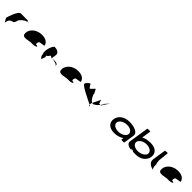

<svg xmlns="http://www.w3.org/2000/svg" viewBox="746 -3251 5720 5720"><g transform="rotate(45 3605.5 -391.0)"><path d="M63 -145 136 -14C135 -6 163 -135 174 -135C185 -142 214 -194 281 -201C324 -201 356 -258 365 -318C374 -378 517 -501 580 -501C580 -501 585 -502 593 -503C594 -520 593 -546 587 -546C587 -546 400 -547 282 -547C191 -547 80 -225 63 -145ZM593 -503C593 -498 592 -494 592 -491C592 -494 599 -500 609 -505C603 -504 598 -504 593 -503ZM609 -505C640 -510 680 -517 653 -517C637 -517 621 -511 609 -505Z M793 -196C812 -52 1054 -160 1144 -148C1215 -144 1281 -152 1332 -191C1324 -193 1285 -212 1288 -217C1253 -188 1222 -257 1277 -330C1296 -340 1470 -358 1462 -368C1436 -506 1287 -570 1085 -535C888 -493 774 -341 793 -196ZM1288 -217V-218ZM1333 -192 1332 -191C1334 -191 1334 -191 1333 -190Z M1607 -149C1595 -68 1679 -14 1679 -14C1678 -6 1702 -112 1713 -112C1732 -171 1693 -200 1728 -208C1764 -208 1802 -314 1794 -261C1805 -331 1829 -256 1878 -254C1882 -281 1890 -346 1900 -409C1915 -510 1795 -556 1711 -556C1640 -556 1539 -250 1607 -149ZM1878 -254C1879 -246 1881 -242 1883 -241C1882 -237 1882 -246 1907 -254ZM1907 -254C2014 -250 2137 -215 2110 -149L2113 -170C2139 -228 2082 -264 2005 -264C1953 -264 1925 -259 1907 -254Z M2320 -196C2339 -52 2581 -160 2671 -148C2742 -144 2808 -152 2859 -191C2851 -193 2812 -212 2815 -217C2780 -188 2749 -257 2804 -330C2823 -340 2997 -358 2989 -368C2963 -506 2814 -570 2612 -535C2415 -493 2301 -341 2320 -196ZM2815 -217V-218ZM2860 -192 2859 -191C2861 -191 2861 -191 2860 -190Z M3103 -403C3093 -340 3486 -157 3644 -78C3648 -97 3659 -120 3663 -146L3672 -165C3593 -197 3511 -353 3519 -403L3451 -538C3452 -546 3334 -414 3318 -414C3302 -414 3228 -546 3227 -538C3227 -538 3115 -484 3103 -403ZM3644 -78C3640 -56 3646 -41 3692 -41C3711 -41 3689 -55 3644 -78ZM3672 -165C3681 -161 3692 -159 3700 -159C3752 -159 3833 -229 3889 -296H3830C3844 -296 3793 -422 3792 -414ZM3889 -296H3916C3902 -296 4043 -499 4068 -533L3949 -403C3946 -381 3924 -339 3889 -296ZM4068 -533 4072 -538C4072 -538 4071 -537 4068 -533Z M4465 -274C4441 -118 4542 8 4766 8C4882 8 4993 -28 5067 -80C5072 -76 5062 -4 5062 -4C5061 3 5180 2 5181 -5L5234 -347C5257 -500 5024 -558 4852 -556C4628 -554 4489 -430 4465 -274ZM4599 -274C4613 -366 4737 -440 4875 -440C5012 -440 5111 -366 5097 -274C5083 -184 4963 -109 4824 -109C4681 -109 4585 -184 4599 -274Z M5276 -146C5264 -66 5361 0 5473 0C5594 0 5364 -23 5482 -26C5637 -6 5449 8 5664 8C5890 8 6030 -118 6054 -274C6078 -430 5976 -556 5750 -556C5626 -556 5521 -532 5454 -490L5500 -785C5501 -792 5376 -792 5375 -784ZM5423 -274C5437 -366 5558 -440 5694 -440C5831 -440 5935 -366 5921 -274C5907 -184 5782 -109 5643 -109C5505 -109 5409 -184 5423 -274Z M6143 -258C6120 -108 6295 -38 6375 -38C6319 -38 6308 -167 6317 -226C6298 -227 6286 -361 6291 -394C6292 -401 6329 -703 6319 -703C6309 -703 6210 -696 6209 -689Z M6528 -196C6547 -52 6789 -160 6879 -148C6950 -144 7016 -152 7067 -191C7059 -193 7020 -212 7023 -217C6988 -188 6957 -257 7012 -330C7031 -340 7205 -358 7197 -368C7171 -506 7022 -570 6820 -535C6623 -493 6509 -341 6528 -196ZM7023 -217V-218ZM7068 -192 7067 -191C7069 -191 7069 -191 7068 -190Z"/></g></svg>

Font: Ampere
Style: SCSuExtIta
Weight: 400
Version: Version 1